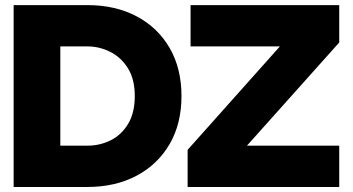

<svg xmlns="http://www.w3.org/2000/svg" viewBox="-20 -743 1402 763"><path d="M327.1 0H34.2V-722.7H327.1Q438.5 -722.7 522.7 -678.2Q606.9 -633.8 654.1 -552.5Q701.2 -471.2 701.2 -361.3Q701.2 -251.5 654.1 -170.4Q606.9 -89.4 522.7 -44.7Q438.5 0 327.1 0ZM219.7 -558.6V-164.1H327.1Q377 -164.1 419.9 -185.5Q462.9 -207 489.3 -251Q515.6 -294.9 515.6 -361.3Q515.6 -428.2 488.3 -471.9Q460.9 -515.6 417.7 -537.1Q374.5 -558.6 327.1 -558.6ZM737.3 -722.7H1328.1V-574.2L961.4 -164.1H1328.1V0H725.6V-147.5L1092.3 -558.6H737.3Z"/></svg>

Font: Giphurs Black
Style: Regular
Weight: 900
Version: Version 0.920; ttfautohint (v1.8.4.7-5d5b)